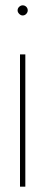

<svg xmlns="http://www.w3.org/2000/svg" viewBox="-20 -700 170 720"><path d="M55 0V-496H75V0ZM65 -642Q58 -642 52 -648Q46 -654 46 -661Q46 -669 52 -674.5Q58 -680 65 -680Q73 -680 78.5 -674.5Q84 -669 84 -661Q84 -654 78.5 -648Q73 -642 65 -642Z"/></svg>

Font: DM Sans 36pt Thin
Style: Regular
Weight: 250
Designer: Colophon Foundry, Jonny Pinhorn
Foundry: Colophon Foundry
Version: Version 4.004;gftools[0.9.30]